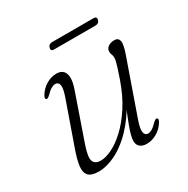

<svg xmlns="http://www.w3.org/2000/svg" viewBox="-140 -713 828 845"><g transform="rotate(-30 274.5 -290.0)"><path d="M465 -66.5Q469 -65 468.5 -60Q468 -55 464.5 -48.5Q449.5 -22.5 423.8 -7.2Q398 8 371 8Q350.5 8 337.8 -2Q325 -12 325 -32.5Q325 -45 329.5 -62Q334 -79 344 -106Q354 -133 372 -176Q390 -219 417 -284L412 -255Q382 -181.5 344.5 -131Q307 -80.5 268 -49.8Q229 -19 192.8 -5.5Q156.5 8 128.5 8Q89.5 8 75.2 -8.2Q61 -24.5 65 -55.2Q69 -86 84.5 -130L160.5 -346Q175.5 -388 171.8 -405Q168 -422 152.5 -422Q143.5 -422 132 -415.8Q120.5 -409.5 104.5 -393Q98 -387 93.8 -384.8Q89.5 -382.5 85.5 -384Q81.5 -386 82.2 -391Q83 -396 86 -402Q101.5 -428.5 126.8 -443.8Q152 -459 179.5 -459Q201 -459 212.5 -447.5Q224 -436 224.8 -413.2Q225.5 -390.5 213 -355.5L135 -130.5Q114.5 -72.5 121.5 -51Q128.5 -29.5 159 -29.5Q183.5 -29.5 216.2 -45.2Q249 -61 284.2 -93.8Q319.5 -126.5 352 -176.5Q384.5 -226.5 408.5 -295Q420.5 -329.5 426.2 -348.2Q432 -367 434 -376.2Q436 -385.5 436 -391.5Q436 -403.5 432.8 -409.8Q429.5 -416 429.5 -426Q429.5 -441 442.2 -450Q455 -459 474.5 -459Q494 -459 498 -441Q502 -423 486 -378L390.5 -105.5Q375.5 -63 379.2 -45.8Q383 -28.5 398 -28.5Q407.5 -28.5 418.8 -35Q430 -41.5 446 -58Q452.5 -64 456.8 -66.2Q461 -68.5 465 -66.5ZM211 -572Q213 -580 218.8 -584.2Q224.5 -588.5 232.5 -588.5H443.5Q452 -588.5 455.5 -584.2Q459 -580 456.5 -572Q454.5 -564 448.8 -560Q443 -556 434.5 -556H223.5Q215.5 -556 212.2 -560Q209 -564 211 -572Z"/></g></svg>

Font: Fraunces ExtraLight
Style: Italic
Weight: 250
Italic angle: -16°
Version: Version 1.000;[b76b70a41]